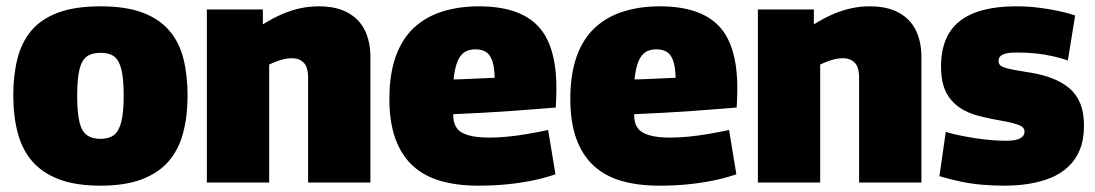

<svg xmlns="http://www.w3.org/2000/svg" viewBox="-20 -577 3461 607"><path d="M22 -275Q22 -339 35 -391Q48 -443 79 -480Q110 -517 163.5 -537Q217 -557 298 -557Q378 -557 431 -537Q484 -517 515.5 -480Q547 -443 560 -391Q573 -339 573 -275Q573 -210 559 -157Q545 -104 513 -67Q481 -30 428 -10Q375 10 298 10Q220 10 167 -10Q114 -30 82 -67Q50 -104 36 -157Q22 -210 22 -275ZM224 -275Q224 -222 231 -192Q238 -162 254.5 -150Q271 -138 298 -138Q324 -138 340 -150Q356 -162 363.5 -192Q371 -222 371 -275Q371 -327 364 -356.5Q357 -386 341.5 -398Q326 -410 298 -410Q270 -410 254 -398Q238 -386 231 -356.5Q224 -327 224 -275Z M634 0V-547H811V-500Q845 -521 873.5 -533Q902 -545 930 -551Q958 -557 988 -557Q1043 -557 1079.5 -537Q1116 -517 1133.5 -481Q1151 -445 1151 -397V0H954V-331Q954 -365 940 -379Q926 -393 903 -393Q892 -393 880 -390.5Q868 -388 856 -383.5Q844 -379 831 -373V0Z M1492 10Q1425 10 1373 -5Q1321 -20 1285 -53Q1249 -86 1230 -138.5Q1211 -191 1211 -264Q1211 -343 1231.5 -399.5Q1252 -456 1290 -490.5Q1328 -525 1380 -541Q1432 -557 1494 -557Q1620 -557 1679.5 -496Q1739 -435 1739 -298Q1739 -287 1738.5 -269.5Q1738 -252 1737 -237Q1710 -235 1673.5 -232Q1637 -229 1594.5 -226Q1552 -223 1506 -220.5Q1460 -218 1413 -216Q1413 -214 1413 -212Q1413 -210 1413 -207Q1414 -186 1424.5 -171.5Q1435 -157 1460.5 -149.5Q1486 -142 1528 -142Q1555 -142 1585 -145Q1615 -148 1647.5 -153.5Q1680 -159 1713 -166L1736 -26Q1698 -13 1659.5 -5.5Q1621 2 1580 6Q1539 10 1492 10ZM1414 -326Q1432 -326 1450 -327Q1468 -328 1485.5 -328.5Q1503 -329 1518 -330Q1533 -331 1544 -331Q1543 -366 1536 -385.5Q1529 -405 1516 -413Q1503 -421 1483 -421Q1470 -421 1458.5 -417Q1447 -413 1438 -402.5Q1429 -392 1423 -373.5Q1417 -355 1414 -326Z M2064 10Q1997 10 1945 -5Q1893 -20 1857 -53Q1821 -86 1802 -138.5Q1783 -191 1783 -264Q1783 -343 1803.5 -399.5Q1824 -456 1862 -490.5Q1900 -525 1952 -541Q2004 -557 2066 -557Q2192 -557 2251.5 -496Q2311 -435 2311 -298Q2311 -287 2310.5 -269.5Q2310 -252 2309 -237Q2282 -235 2245.5 -232Q2209 -229 2166.5 -226Q2124 -223 2078 -220.5Q2032 -218 1985 -216Q1985 -214 1985 -212Q1985 -210 1985 -207Q1986 -186 1996.5 -171.5Q2007 -157 2032.5 -149.5Q2058 -142 2100 -142Q2127 -142 2157 -145Q2187 -148 2219.5 -153.5Q2252 -159 2285 -166L2308 -26Q2270 -13 2231.5 -5.5Q2193 2 2152 6Q2111 10 2064 10ZM1986 -326Q2004 -326 2022 -327Q2040 -328 2057.5 -328.5Q2075 -329 2090 -330Q2105 -331 2116 -331Q2115 -366 2108 -385.5Q2101 -405 2088 -413Q2075 -421 2055 -421Q2042 -421 2030.5 -417Q2019 -413 2010 -402.5Q2001 -392 1995 -373.5Q1989 -355 1986 -326Z M2376 0V-547H2553V-500Q2587 -521 2615.5 -533Q2644 -545 2672 -551Q2700 -557 2730 -557Q2785 -557 2821.5 -537Q2858 -517 2875.5 -481Q2893 -445 2893 -397V0H2696V-331Q2696 -365 2682 -379Q2668 -393 2645 -393Q2634 -393 2622 -390.5Q2610 -388 2598 -383.5Q2586 -379 2573 -373V0Z M2950 -20 2970 -160Q2989 -154 3013.5 -149Q3038 -144 3064 -140Q3090 -136 3115 -134Q3140 -132 3160 -132Q3191 -132 3205 -139.5Q3219 -147 3219 -161Q3219 -172 3208.5 -178Q3198 -184 3179.5 -188.5Q3161 -193 3137 -197Q3113 -201 3085 -208Q3053 -215 3028.5 -228Q3004 -241 2987 -261Q2970 -281 2962.5 -307Q2955 -333 2955 -366Q2955 -464 3014.5 -510.5Q3074 -557 3192 -557Q3229 -557 3261.5 -553Q3294 -549 3323.5 -543Q3353 -537 3379 -528L3356 -386Q3332 -394 3307.5 -399.5Q3283 -405 3255.5 -408Q3228 -411 3192 -411Q3166 -411 3151.5 -405Q3137 -399 3137 -384Q3137 -375 3143 -370Q3149 -365 3162 -361.5Q3175 -358 3194.5 -354.5Q3214 -351 3240 -347Q3276 -341 3306 -329.5Q3336 -318 3359 -299.5Q3382 -281 3394.5 -251.5Q3407 -222 3407 -180Q3407 -136 3394 -104Q3381 -72 3357.5 -50Q3334 -28 3302.5 -15Q3271 -2 3233.5 4Q3196 10 3156 10Q3120 10 3085 7Q3050 4 3017 -3Q2984 -10 2950 -20Z"/></svg>

Font: Georama ExtraCondensed Thin ExtraBold
Style: Regular
Weight: 800
Version: Version 1.001